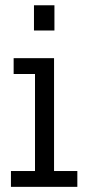

<svg xmlns="http://www.w3.org/2000/svg" viewBox="-20 -726 340 746"><path d="M112 -705.5H191.5V-607.5H112ZM22.5 0V-61.5H116V-438.5H33V-500H190V-61.5H280.5V0Z"/></svg>

Font: Trispace Condensed Light
Style: Regular
Weight: 300
Width: 3
Designer: Tyler Finck
Foundry: Etcetera Type Company
Version: Version 1.210; ttfautohint (v1.8.3)